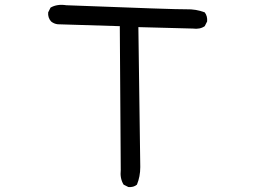

<svg xmlns="http://www.w3.org/2000/svg" viewBox="-20 -750 1040 788"><path d="M506.8 17.6 487.3 7.8Q471.7 -17.6 475.6 -52.7L471.7 -642.6L216.8 -650.4Q201.2 -652.3 189.5 -662.1Q175.8 -677.7 177.7 -699.2L187.5 -718.8Q214.8 -734.4 252 -728.5Q704.1 -710.9 744.6 -711.9Q785.2 -712.9 820.3 -699.2Q832 -683.6 830.1 -662.1L820.3 -642.6Q800.8 -628.9 771.5 -632.8L547.9 -638.7L555.7 -64.5Q555.7 -25.4 542 7.8Q528.3 19.5 506.8 17.6Z"/></svg>

Font: JasonHandwriting2
Style: Regular
Weight: 400
Version: Version 1.05.10